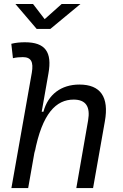

<svg xmlns="http://www.w3.org/2000/svg" viewBox="-20 -958 626 978"><path d="M368.7 0H454.1L514.2 -340.3C536.1 -463.4 492.7 -527.3 384.3 -527.3C292 -527.3 224.6 -477.1 201.2 -388.7H192.4L226.6 -583C246.6 -693.4 210.4 -742.7 106.9 -742.7C83.5 -742.7 60.1 -740.7 37.6 -734.9L45.9 -661.6C62.5 -665.5 79.6 -667 96.2 -667C138.7 -667 151.4 -642.6 142.1 -587.9L38.1 0H123.5L158.2 -196.8L156.2 -179.2C194.8 -381.8 266.6 -450.7 355 -450.7C417.5 -450.7 440.9 -414.6 428.7 -344.2ZM167 -810.5H236.3L389.6 -937.5H293.9L207.5 -860.4L148.4 -937.5H58.6Z"/></svg>

Font: Cascadia Mono NF SemiLight
Style: Italic
Weight: 350
Italic angle: -10°
Monospace: yes
Designer: Aaron Bell
Foundry: Saja Typeworks
Version: Version 2404.023